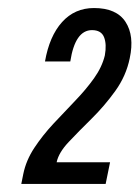

<svg xmlns="http://www.w3.org/2000/svg" viewBox="-20 -784 347 478"><path d="M33 -326 38 -351Q45 -385 65.5 -416Q86 -447 113 -476Q140 -505 167 -533Q194 -561 214 -589Q234 -617 241 -646Q246 -674 239 -691.5Q232 -709 209 -709Q167 -709 155 -631H92Q103 -694 134.5 -729Q166 -764 214 -764Q270 -764 292.5 -729.5Q315 -695 303 -639Q294 -595 267 -557.5Q240 -520 208 -488.5Q176 -457 151 -430.5Q126 -404 121 -380H254L243 -326Z"/></svg>

Font: Mona Sans Condensed Medium
Style: Italic
Weight: 500
Width: 3
Italic angle: -11.7°
Designer: Deni Anggara
Foundry: GitHub
Version: Version 1.001; ttfautohint (v1.8.4.7-5d5b);gftools[0.9.31]